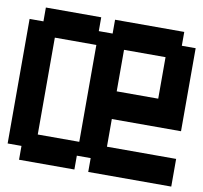

<svg xmlns="http://www.w3.org/2000/svg" viewBox="-77 -895 904 854"><g transform="rotate(10 375.0 -468.0)"><path d="M312.5 -250V-687.5H125V-250ZM625 -500V-687.5H437.5V-500ZM62.5 -125V-187.5H0V-750H62.5V-812.5H312.5V-750H375V-812.5H687.5V-750H750V-375H437.5V-250H750V-125H375V-187.5H312.5V-125Z"/></g></svg>

Font: Better VCR
Style: Regular
Weight: 400
Designer: artdzyk
Foundry: https://fontstruct.com
Version: Version 1.0